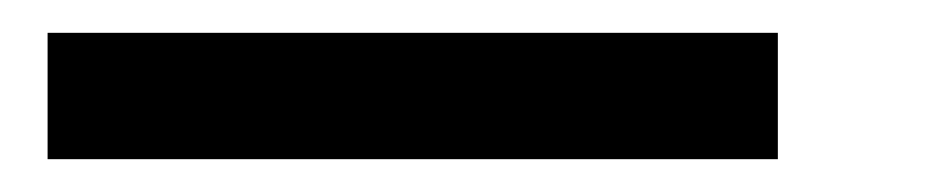

<svg xmlns="http://www.w3.org/2000/svg" viewBox="-20 -28 568 117"><path d="M9 69H454V-8H9Z"/></svg>

Font: Source Serif Pro Semibold
Style: Italic
Weight: 600
Italic angle: -12°
Designer: Frank Grießhammer
Foundry: Adobe Systems Incorporated
Version: Version 3.001;hotconv 1.0.111;makeotfexe 2.5.65597